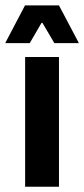

<svg xmlns="http://www.w3.org/2000/svg" viewBox="-38 -706 317 726"><path d="M185 0H57V-490.5H185ZM-17.5 -544.5 56.5 -685.5H185L259.5 -544.5V-543H167.5L122.5 -619.5H119L74.5 -543H-17.5Z"/></svg>

Font: Anek Devanagari SemiBold
Style: Regular
Weight: 600
Designer: Kailash Malviya (Devanagari) & Yesha Goshar (Latin)
Foundry: Ek Type
Version: Version 1.003